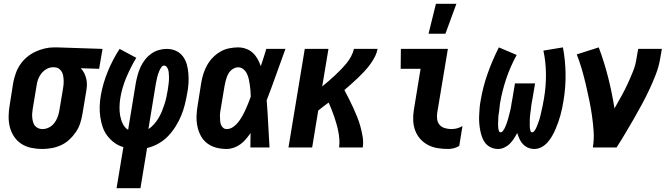

<svg xmlns="http://www.w3.org/2000/svg" viewBox="-20 -778 3540 1013"><path d="M203 8Q173 8 144.5 2Q116 -4 93 -19Q70 -34 54.5 -57Q39 -80 32 -107.5Q25 -135 25.5 -164.5Q26 -194 31 -223L50 -343Q55 -368 63.5 -392Q72 -416 87 -438Q102 -460 122.5 -477Q143 -494 166.5 -505Q190 -516 215 -522Q240 -528 264 -528H281L521 -520L503 -415L406 -418Q417 -407 424 -393Q431 -379 435 -363Q439 -347 438.5 -330Q438 -313 435 -297L415 -177Q411 -152 403 -127.5Q395 -103 380 -81Q365 -59 345.5 -41Q326 -23 302 -12Q278 -1 252.5 3.5Q227 8 203 8ZM204 -97Q221 -97 237.5 -105Q254 -113 265.5 -127.5Q277 -142 283.5 -159Q290 -176 293 -194L313 -314Q316 -331 316 -348.5Q316 -366 312.5 -382Q309 -398 297.5 -410Q286 -422 268 -423H259Q242 -423 226 -414Q210 -405 198.5 -390.5Q187 -376 181 -359.5Q175 -343 173 -326L153 -206Q151 -194 150 -182Q149 -170 150 -158.5Q151 -147 154 -135.5Q157 -124 163.5 -115.5Q170 -107 180.5 -102Q191 -97 204 -97Z M595 215 631 -2Q605 -9 583.5 -25Q562 -41 546 -62Q530 -83 521.5 -108.5Q513 -134 509 -161.5Q505 -189 506 -217.5Q507 -246 512 -275Q523 -338 548.5 -400.5Q574 -463 611 -520L699 -473Q669 -423 646.5 -369.5Q624 -316 615 -262Q611 -238 610.5 -214Q610 -190 614 -167.5Q618 -145 628 -124.5Q638 -104 656 -93L697 -343Q701 -364 707 -385Q713 -406 722 -425.5Q731 -445 745.5 -463.5Q760 -482 778.5 -495Q797 -508 818 -514Q839 -520 860 -520Q886 -520 908 -510Q930 -500 944.5 -481Q959 -462 965.5 -438.5Q972 -415 974 -390Q976 -365 974.5 -339Q973 -313 968 -288Q963 -258 955.5 -227.5Q948 -197 936 -168Q924 -139 906.5 -111Q889 -83 866.5 -59.5Q844 -36 815 -20Q786 -4 756 3L721 215ZM763 -97Q779 -107 793 -123Q807 -139 817 -156Q827 -173 834.5 -191.5Q842 -210 848 -228.5Q854 -247 858 -266Q862 -285 865 -303Q866 -312 867.5 -321Q869 -330 870 -339Q871 -348 871.5 -357Q872 -366 871.5 -375Q871 -384 870.5 -392.5Q870 -401 867.5 -409.5Q865 -418 859.5 -425Q854 -432 845 -432Q838 -432 833 -425.5Q828 -419 824.5 -412.5Q821 -406 818.5 -399Q816 -392 813.5 -385Q811 -378 809.5 -371Q808 -364 806.5 -357Q805 -350 803.5 -343Q802 -336 801 -329Z M1176 8Q1147 8 1120.5 1Q1094 -6 1073 -22Q1052 -38 1039.5 -61.5Q1027 -85 1021.5 -111.5Q1016 -138 1017 -166.5Q1018 -195 1023 -223L1042 -343Q1046 -367 1053.5 -390Q1061 -413 1073 -434.5Q1085 -456 1103 -474.5Q1121 -493 1142.5 -505.5Q1164 -518 1188.5 -523Q1213 -528 1236 -528Q1258 -528 1278.5 -520.5Q1299 -513 1314 -499Q1329 -485 1339 -467Q1349 -449 1356 -429Q1364 -452 1371 -474.5Q1378 -497 1385 -520H1486Q1461 -452 1437 -384Q1413 -316 1387 -249Q1392 -187 1395 -124.5Q1398 -62 1402 0H1301Q1301 -19 1301.5 -38Q1302 -57 1302 -76Q1290 -59 1277.5 -44Q1265 -29 1248.5 -17Q1232 -5 1213 1.5Q1194 8 1176 8ZM1176 -97Q1194 -97 1210 -108Q1226 -119 1237.5 -134Q1249 -149 1258.5 -166Q1268 -183 1275.5 -199.5Q1283 -216 1290 -233.5Q1297 -251 1303 -268Q1303 -284 1301.5 -299.5Q1300 -315 1298 -330.5Q1296 -346 1292.5 -361Q1289 -376 1282.5 -389.5Q1276 -403 1264 -413Q1252 -423 1236 -423Q1226 -423 1215.5 -418Q1205 -413 1197 -405Q1189 -397 1184 -387.5Q1179 -378 1175.5 -367.5Q1172 -357 1169.5 -347Q1167 -337 1165 -326L1145 -206Q1143 -195 1141.5 -184Q1140 -173 1140.5 -162.5Q1141 -152 1141.5 -141.5Q1142 -131 1145.5 -121Q1149 -111 1157 -104Q1165 -97 1176 -97Z M1502 0 1588 -520H1713L1680 -322Q1697 -336 1714 -350.5Q1731 -365 1747 -380Q1763 -395 1778.5 -411Q1794 -427 1808 -444Q1822 -461 1832.5 -480.5Q1843 -500 1847 -520H1972Q1968 -498 1957 -477Q1946 -456 1932 -437Q1918 -418 1901.5 -400.5Q1885 -383 1868 -366.5Q1851 -350 1832.5 -334Q1814 -318 1797 -303Q1809 -280 1821 -256.5Q1833 -233 1844 -209Q1855 -185 1865 -160Q1875 -135 1882 -109Q1889 -83 1893.5 -55.5Q1898 -28 1894 0H1769Q1772 -21 1770.5 -42Q1769 -63 1765 -83.5Q1761 -104 1755.5 -123.5Q1750 -143 1743.5 -162Q1737 -181 1729.5 -200Q1722 -219 1714 -237Q1700 -227 1686.5 -216.5Q1673 -206 1659 -195L1627 0Z M2344 8Q2316 8 2288.5 3.5Q2261 -1 2237.5 -13.5Q2214 -26 2196.5 -46Q2179 -66 2170 -91Q2161 -116 2160 -144Q2159 -172 2164 -201L2199 -415H2094L2095 -520H2343L2287 -184Q2284 -166 2286.5 -148.5Q2289 -131 2299.5 -119Q2310 -107 2327 -102Q2344 -97 2362 -97Q2377 -97 2392 -101Q2407 -105 2420 -113L2403 -8Q2390 0 2374.5 4Q2359 8 2344 8ZM2241 -600 2280 -758H2388L2330 -600Z M2608 8Q2588 8 2570.5 0Q2553 -8 2541.5 -22Q2530 -36 2523.5 -54Q2517 -72 2513.5 -91Q2510 -110 2508.5 -129.5Q2507 -149 2508 -168.5Q2509 -188 2510.5 -208Q2512 -228 2516 -248Q2528 -320 2553 -390.5Q2578 -461 2612 -528L2706 -488Q2672 -426 2650.5 -361.5Q2629 -297 2618 -232Q2617 -226 2616.5 -219Q2616 -212 2615 -205.5Q2614 -199 2613.5 -192.5Q2613 -186 2611.5 -179Q2610 -172 2609.5 -165.5Q2609 -159 2609 -152.5Q2609 -146 2608.5 -139.5Q2608 -133 2608 -126.5Q2608 -120 2608 -113.5Q2608 -107 2609 -100.5Q2610 -94 2612.5 -87Q2615 -80 2621 -80Q2628 -80 2633 -86.5Q2638 -93 2641.5 -99.5Q2645 -106 2647.5 -112.5Q2650 -119 2652.5 -125.5Q2655 -132 2657 -138.5Q2659 -145 2661 -152Q2663 -159 2664.5 -165.5Q2666 -172 2668 -179Q2670 -186 2671.5 -192.5Q2673 -199 2674.5 -206Q2676 -213 2677 -219.5Q2678 -226 2679 -233Q2680 -240 2681.5 -246.5Q2683 -253 2684 -260L2697 -338H2803L2790 -260Q2789 -253 2787.5 -246.5Q2786 -240 2785 -233.5Q2784 -227 2783 -220Q2782 -213 2781.5 -206.5Q2781 -200 2780 -193.5Q2779 -187 2778 -180Q2777 -173 2776.5 -166.5Q2776 -160 2775.5 -153.5Q2775 -147 2775 -140Q2775 -133 2775 -126.5Q2775 -120 2775 -113.5Q2775 -107 2776 -100.5Q2777 -94 2779 -87Q2781 -80 2787 -80Q2794 -80 2799 -86.5Q2804 -93 2807 -99Q2810 -105 2812.5 -111.5Q2815 -118 2817.5 -124.5Q2820 -131 2822.5 -138Q2825 -145 2827 -151.5Q2829 -158 2830.5 -164.5Q2832 -171 2833.5 -177.5Q2835 -184 2836.5 -191Q2838 -198 2839.5 -204.5Q2841 -211 2842.5 -217.5Q2844 -224 2845 -231Q2846 -238 2847.5 -244.5Q2849 -251 2850 -258Q2861 -322 2860.5 -386.5Q2860 -451 2847 -511L2950 -528Q2963 -460 2964 -389Q2965 -318 2953 -246Q2950 -227 2946 -208Q2942 -189 2937 -170.5Q2932 -152 2925.5 -133.5Q2919 -115 2911 -96.5Q2903 -78 2893 -60.5Q2883 -43 2869.5 -27.5Q2856 -12 2837.5 -2Q2819 8 2800 8Q2782 8 2766.5 1.5Q2751 -5 2739.5 -17Q2728 -29 2721 -44.5Q2714 -60 2709 -76Q2701 -61 2691.5 -46.5Q2682 -32 2669.5 -19.5Q2657 -7 2640.5 0.5Q2624 8 2608 8Z M3108 0Q3115 -43 3112 -86Q3109 -129 3103 -170Q3097 -211 3088.5 -252Q3080 -293 3070.5 -333.5Q3061 -374 3049.5 -413.5Q3038 -453 3023 -491L3139 -528Q3168 -451 3188.5 -370Q3209 -289 3222 -206Q3240 -238 3258 -270Q3276 -302 3291 -334.5Q3306 -367 3319.5 -400.5Q3333 -434 3338 -468L3347 -520H3472L3463 -468Q3456 -427 3440.5 -386.5Q3425 -346 3406.5 -306.5Q3388 -267 3367 -228Q3346 -189 3324 -151Q3302 -113 3279.5 -75Q3257 -37 3233 0Z"/></svg>

Font: Iosevka Term Curly XBd Obl
Style: Regular
Weight: 800
Italic angle: -9°
Designer: Belleve Invis
Foundry: Belleve Invis
Version: Version 32.3.0